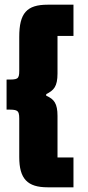

<svg xmlns="http://www.w3.org/2000/svg" viewBox="-20 -661 375 818"><path d="M293 137V10H225V-167C225 -219 211 -239 177 -253V-260C209 -276 225 -292 225 -348V-508H293V-641H183C94 -641 62 -605 62 -504V-359C62 -322 54 -322 8 -322V-194C52 -194 62 -194 62 -156V8C62 101 97 137 183 137Z"/></svg>

Font: Passion One
Style: Regular
Weight: 400
Designer: Alejandro Lo Celso
Foundry: Fontstage
Version: Version 1.001